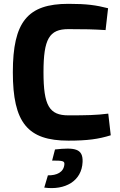

<svg xmlns="http://www.w3.org/2000/svg" viewBox="-20 -722 626 1002"><path d="M545 -129C484 -121 429 -120 337 -120C237 -120 207 -171 207 -345C207 -519 237 -570 337 -570C424 -570 466 -569 531 -565L544 -679C481 -695 434 -702 337 -702C124 -702 47 -608 47 -345C47 -82 124 12 337 12C436 12 494 4 558 -16ZM252 116C307 116 317 118 316 135C313 177 276 194 230 193L211 257C320 272 407 223 411 123C414 52 368 47 267 58Z"/></svg>

Font: SnT
Style: Bold
Weight: 700
Designer: Natanael Gama
Version: Version 1.001;PS 001.001;hotconv 1.0.70;makeotf.lib2.5.58329